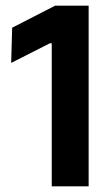

<svg xmlns="http://www.w3.org/2000/svg" viewBox="-20 -659 396 679"><path d="M293.5 0H163V-506H156.5L19.5 -436.5L23 -561L175 -639H293.5Z"/></svg>

Font: Anek Kannada SemiBold
Style: Regular
Weight: 600
Version: Version 1.003